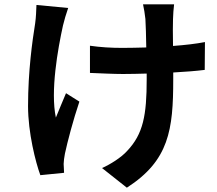

<svg xmlns="http://www.w3.org/2000/svg" viewBox="-20 -801 1004 890"><path d="M110 -309C110 -186 145 -49 167 11L277 0C277 -14 275 -31 275 -41C275 -52 278 -74 281 -89C293 -145 319 -244 348 -330L286 -369C270 -333 252 -286 239 -256C213 -378 248 -574 272 -683C277 -704 287 -739 296 -764L149 -778C148 -753 147 -720 143 -693C130 -612 110 -471 110 -309ZM397 -463C447 -461 507 -458 550 -458C586 -458 623 -459 660 -460V-434C660 -267 644 -180 569 -101C541 -70 491 -39 453 -22L568 69C764 -57 783 -200 783 -433V-465C838 -468 889 -472 929 -477L930 -606C889 -598 837 -592 782 -588C781 -641 781 -691 782 -713C783 -735 784 -759 787 -781H643C647 -763 652 -734 654 -713C656 -685 657 -634 658 -581C620 -580 582 -579 547 -579C494 -579 446 -582 397 -589Z"/></svg>

Font: GenEiGothic-pro-Regular
Style: Bold
Weight: 700
Designer: Ryoko NISHIZUKA (kana & ideographs); Paul D. Hunt (Latin, Greek & Cyrillic); Wenlong ZHANG (bopomofo); Sandoll Communica
Foundry: Adobe Systems Incorporated; o_tamon
Version: Version 1.000.140830